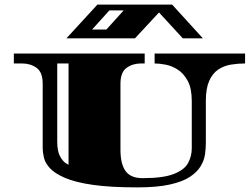

<svg xmlns="http://www.w3.org/2000/svg" viewBox="-20 -790 1087 832"><path d="M575 22Q458 22 382 11Q306 0 262 -19Q218 -38 197 -60.5Q176 -83 170.5 -106.5Q165 -130 165 -151V-427Q165 -477 138.5 -496Q112 -515 76 -515H40V-558H607V-515H591Q555 -515 528.5 -496Q502 -477 502 -427V-141Q502 -80 524 -49Q546 -18 598 -18Q687 -18 733 -36Q779 -54 795 -83.5Q811 -113 811 -147V-353Q811 -407 793.5 -439.5Q776 -472 750 -488.5Q724 -505 697 -510Q670 -515 650 -515V-558H1042V-515Q1011 -515 980.5 -510Q950 -505 925.5 -488.5Q901 -472 886.5 -439.5Q872 -407 872 -353V-171Q872 -148 868.5 -122Q865 -96 850 -70.5Q835 -45 803.5 -24Q772 -3 716.5 9.5Q661 22 575 22ZM277 -76V-515H228V-177Q228 -134 240.5 -112Q253 -90 265 -83Q277 -76 277 -76ZM268 -624 402 -770H726L859 -624H772L669 -736L565 -624ZM379 -662H441L516 -745H454Z"/></svg>

Font: Diplomata SC
Style: Regular
Weight: 400
Designer: Eduardo Rodriguez Tunni
Foundry: Eduardo Rodriguez Tunni
Version: Version 1.002; ttfautohint (v1.8.4.7-5d5b);gftools[0.9.23]